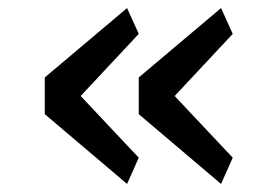

<svg xmlns="http://www.w3.org/2000/svg" viewBox="-20 -508 680 476"><path d="M295 -52 91 -225V-316L295 -488L324 -424L180 -270L324 -117ZM528 -52 324 -225V-316L528 -488L557 -424L413 -270L557 -117Z"/></svg>

Font: Writer
Style: Regular
Weight: 400
Monospace: yes
Designer: Mike Abbink, Paul van der Laan, Pieter van Rosmalen
Foundry: Bold Monday
Version: Version 2.001 2020